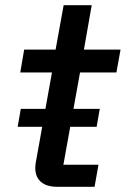

<svg xmlns="http://www.w3.org/2000/svg" viewBox="-20 -719 484 739"><path d="M201 0Q153 0 131.5 -25Q110 -50 118 -95L180 -440H58L73 -528H194L225 -699H333L303 -528H444L428 -440H288L224 -85H359L344 0ZM48 -231 60 -300H364L352 -231Z"/></svg>

Font: Hubot Sans Medium
Style: Italic
Weight: 500
Italic angle: -10°
Designer: Deni Anggara
Foundry: GitHub
Version: Version 1.001; ttfautohint (v1.8.4.7-5d5b);gftools[0.9.31]